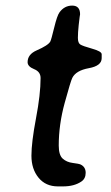

<svg xmlns="http://www.w3.org/2000/svg" viewBox="-20 -664 396 686"><path d="M343.3 -470.2V-456.1Q343.3 -428.7 297.4 -420.4Q251.5 -412.1 238.3 -385.7Q232.4 -374 211.2 -296.6Q189.9 -219.2 189.9 -144Q189.9 -109.9 204.1 -97.2Q218.3 -84.5 240 -81.8Q261.7 -79.1 268.1 -76.2Q286.1 -67.4 286.1 -46.6Q286.1 -25.9 271 -15.6Q245.6 2 205.1 2H187Q143.1 2 117.7 -29.1Q92.3 -60.1 92.3 -107.7Q92.3 -155.3 108.6 -241.2Q125 -327.1 125 -385.3Q125 -407.7 101.8 -417Q78.6 -426.3 78.6 -441.9Q78.6 -469.7 110.8 -483.9Q152.3 -502 159.7 -515.6Q163.1 -522 173.6 -565.2Q184.1 -608.4 192.4 -619.6Q210 -644 238 -644Q266.1 -644 266.1 -612.8L264.6 -603.5L261.2 -574.7Q258.3 -546.9 258.3 -528.8Q258.3 -510.7 266.8 -505.1Q275.4 -499.5 309.3 -490Q343.3 -480.5 343.3 -470.2Z"/></svg>

Font: Averia Sans Libre
Style: Italic
Weight: 400
Italic angle: -7.90001°
Version: Version 1.002